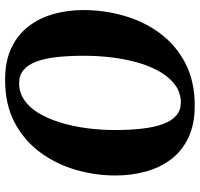

<svg xmlns="http://www.w3.org/2000/svg" viewBox="-36 -758 804 773"><g transform="rotate(-90 366.5 -371.0)"><path d="M328 10.5Q252 10.5 198.2 -15.5Q144.5 -41.5 111.2 -86Q78 -130.5 62.5 -187.8Q47 -245 47 -308Q47 -391 70.2 -470Q93.5 -549 141 -613Q188.5 -677 260.8 -715Q333 -753 432 -753Q508 -753 561.5 -727.2Q615 -701.5 648.5 -657.2Q682 -613 697.5 -556.5Q713 -500 713 -438.5Q713 -354 690 -273.8Q667 -193.5 619.5 -129.5Q572 -65.5 499.5 -27.5Q427 10.5 328 10.5ZM341 -45.5Q379 -45.5 409.2 -66.8Q439.5 -88 462.2 -125.8Q485 -163.5 499.8 -213Q514.5 -262.5 521.8 -319.5Q529 -376.5 529 -436Q529 -498 523.5 -546.2Q518 -594.5 505.2 -628Q492.5 -661.5 471.2 -679Q450 -696.5 418.5 -696.5Q380.5 -696.5 350 -675.2Q319.5 -654 297.2 -616.5Q275 -579 260 -529.8Q245 -480.5 237.5 -424.5Q230 -368.5 230 -310.5Q230 -247.5 236 -198.2Q242 -149 255 -115Q268 -81 289.2 -63.2Q310.5 -45.5 341 -45.5Z"/></g></svg>

Font: Merriweather 36pt Black
Style: Italic
Weight: 900
Italic angle: -7.8°
Version: Version 2.101